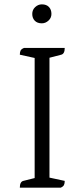

<svg xmlns="http://www.w3.org/2000/svg" viewBox="-20 -861 384 881"><path d="M71 0Q71 -27 87 -31L139 -44V-595L71 -610Q71 -622 74.5 -629Q78 -636 90 -641H277Q277 -614 261 -610L207 -596V-46L277 -31Q277 -19 273.5 -12Q270 -5 259 0ZM172 -754Q151 -754 139.5 -766Q128 -778 128 -797Q128 -816 141.5 -828.5Q155 -841 172 -841Q193 -841 204.5 -829Q216 -817 216 -797Q216 -779 202.5 -766.5Q189 -754 172 -754Z"/></svg>

Font: Petrona Light
Style: Regular
Weight: 300
Designer: Ringo R. Seeber
Foundry: Ringo R. Seeber
Version: Version 2.001; ttfautohint (v1.8.3)